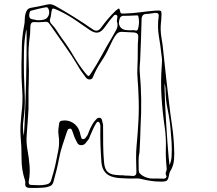

<svg xmlns="http://www.w3.org/2000/svg" viewBox="-20 -830 1040 922"><path d="M753 -722Q749 -685 755.5 -648.5Q762 -612 765 -575Q771 -515 778 -455Q785 -395 792 -335Q798 -282 806 -228.5Q814 -175 816 -121Q818 -91 815.5 -61.5Q813 -32 796 -5Q795 -3 794.5 -0.5Q794 2 793 4Q789 30 782 36.5Q775 43 749 42Q728 42 707 39Q686 36 665 31Q648 26 629 27Q610 28 592 27Q576 26 559.5 25.5Q543 25 527 21Q472 9 467 -51Q464 -93 462.5 -135Q461 -177 462 -220Q462 -224 462 -227.5Q462 -231 460 -234Q458 -244 452 -245Q448 -246 445.5 -243Q443 -240 441 -237Q432 -222 425 -206Q418 -190 411 -174Q410 -171 409 -167.5Q408 -164 406 -162Q399 -152 390.5 -142Q382 -132 368 -133Q356 -134 351 -144Q346 -154 341 -164Q337 -172 334.5 -180.5Q332 -189 329 -196Q327 -201 324.5 -207Q322 -213 315 -212Q308 -212 305.5 -206.5Q303 -201 301 -196Q291 -165 280.5 -134Q270 -103 264 -71Q259 -43 252 -15Q245 13 237 42Q233 58 221.5 63Q210 68 197 70Q178 72 157.5 72.5Q137 73 117 72Q100 70 101 53Q102 48 101.5 44Q101 40 100 36Q83 -15 83.5 -68.5Q84 -122 79 -175Q77 -202 78.5 -229Q80 -256 83 -284Q91 -342 86.5 -400.5Q82 -459 83 -517Q84 -564 85 -610Q86 -656 95 -702Q99 -720 99 -738.5Q99 -757 106 -774Q112 -789 126 -792Q146 -795 166.5 -799.5Q187 -804 206 -808Q217 -811 226.5 -809Q236 -807 245 -802Q291 -776 336 -748Q381 -720 424 -690Q448 -672 466 -698Q482 -720 499.5 -740.5Q517 -761 536 -779Q543 -785 548.5 -788.5Q554 -792 557 -775Q559 -765 565 -765Q571 -765 578 -765Q616 -766 652.5 -771Q689 -776 726 -779Q748 -781 752.5 -777Q757 -773 755 -750Q755 -743 754.5 -736Q754 -729 753 -722ZM157 -733Q183 -732 197 -738Q208 -743 213.5 -756.5Q219 -770 214 -784Q210 -797 201 -795Q192 -793 184 -792Q172 -790 159.5 -786.5Q147 -783 135 -780Q125 -779 123 -772.5Q121 -766 120 -758Q120 -751 122.5 -745.5Q125 -740 133 -738Q141 -737 147 -735.5Q153 -734 157 -733ZM541 -729Q542 -739 543.5 -747Q545 -755 539 -758Q532 -761 527 -755.5Q522 -750 518 -745Q508 -734 499.5 -722Q491 -710 482 -698Q466 -676 449.5 -673.5Q433 -671 411 -686Q374 -712 337.5 -736.5Q301 -761 260 -780Q238 -791 233 -788.5Q228 -786 225 -758Q224 -754 223.5 -749.5Q223 -745 221 -740Q216 -728 226 -716Q242 -700 253.5 -681.5Q265 -663 278 -645Q308 -605 333 -562Q358 -519 389 -480Q401 -465 405 -465Q409 -465 419 -481Q446 -522 469 -565Q492 -608 517 -649Q529 -669 539 -688Q549 -707 541 -729ZM650 -100Q645 -78 645.5 -57Q646 -36 646 -14Q646 -4 650.5 1.5Q655 7 662 12Q687 28 714 27.5Q741 27 768 28Q773 28 777 23.5Q781 19 779 15Q773 4 777.5 -6Q782 -16 780 -26Q775 -74 776.5 -122.5Q778 -171 771 -219Q760 -293 755.5 -367.5Q751 -442 757 -517Q758 -528 758 -539.5Q758 -551 756 -562Q751 -609 743 -656Q735 -703 742 -751Q745 -770 724 -768Q714 -767 703.5 -765Q693 -763 682 -763Q661 -762 660 -739Q659 -690 657 -640Q655 -590 653 -540Q652 -527 651 -513Q650 -499 651 -485Q657 -420 658 -354.5Q659 -289 655 -224Q654 -193 653 -162Q652 -131 650 -100ZM604 -684V-685Q607 -685 609.5 -684.5Q612 -684 614 -685Q622 -686 631 -683.5Q640 -681 643 -692Q647 -706 647.5 -721.5Q648 -737 644 -753Q643 -756 639.5 -756Q636 -756 633 -756Q617 -755 601.5 -754.5Q586 -754 570 -754Q560 -752 556 -744Q546 -719 556 -702.5Q566 -686 592 -685Q595 -685 598 -685Q601 -685 604 -684ZM577 12V13Q587 13 597.5 13.5Q608 14 618 15Q636 15 635 -5Q634 -37 633.5 -68.5Q633 -100 636 -131Q642 -193 645 -254Q648 -315 645 -377Q644 -411 641 -445Q638 -479 640 -513Q642 -548 641.5 -583Q641 -618 644 -652Q645 -672 625 -674Q610 -675 595 -675.5Q580 -676 566 -677Q548 -678 538 -664Q528 -651 520.5 -636Q513 -621 506 -606Q489 -568 465.5 -533.5Q442 -499 426 -459Q422 -449 411 -448.5Q400 -448 392 -458Q382 -472 372 -485.5Q362 -499 354 -514Q325 -563 292 -609Q259 -655 227 -702Q222 -710 215 -718.5Q208 -727 197 -725Q184 -724 171.5 -723.5Q159 -723 146 -724Q128 -726 126 -706Q125 -693 125 -680Q125 -667 123 -654Q115 -599 117.5 -544.5Q120 -490 118 -434Q116 -391 117 -348Q118 -305 114 -261Q112 -224 108.5 -186Q105 -148 112 -110Q119 -72 122 -34Q125 4 118 42Q116 58 129 58Q148 59 166 59.5Q184 60 202 56Q223 52 227 31Q232 14 236.5 -1.5Q241 -17 245 -34Q253 -71 260 -108Q267 -145 261 -183Q259 -197 260.5 -210.5Q262 -224 264 -237Q265 -247 275 -250Q304 -256 329 -241Q354 -226 363 -196Q364 -192 365 -188Q366 -184 367 -180Q369 -175 370.5 -168.5Q372 -162 379 -162Q385 -162 389 -166Q393 -170 396 -175Q400 -180 402.5 -186Q405 -192 407 -198Q412 -211 418.5 -223.5Q425 -236 433 -247Q438 -253 444.5 -259.5Q451 -266 460 -264Q468 -262 469.5 -254Q471 -246 473 -239Q475 -234 475 -228Q475 -222 475 -216Q475 -173 475.5 -131Q476 -89 480 -47Q483 -19 495.5 -6Q508 7 534 10Q545 11 556 11.5Q567 12 577 12ZM94 -178Q96 -193 98 -234.5Q100 -276 102 -332Q104 -388 105.5 -448.5Q107 -509 107.5 -562Q108 -615 108 -650Q108 -685 106 -689Q96 -635 95 -581Q94 -527 95 -474Q97 -420 99 -365.5Q101 -311 93 -257Q87 -219 94 -178ZM794 -37Q804 -61 804 -81Q806 -113 804 -146Q802 -179 799 -211Q795 -258 785 -304.5Q775 -351 775 -399Q775 -407 773.5 -414.5Q772 -422 771 -430Q770 -426 770.5 -397.5Q771 -369 773 -326.5Q775 -284 778 -237Q781 -190 784 -147Q787 -104 790 -74Q793 -44 794 -37Z"/></svg>

Font: Rock 3D
Style: Regular
Weight: 400
Version: Version 1.000